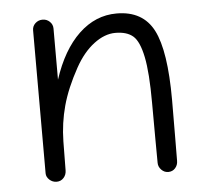

<svg xmlns="http://www.w3.org/2000/svg" viewBox="-42 -539 638 590"><g transform="rotate(-5 276.5 -244.0)"><path d="M109.9 5.9Q97.2 5.9 87.6 -2.9Q78.1 -11.7 78.1 -22.9V-463.9Q78.1 -476.6 87.4 -485.4Q96.7 -494.1 109.9 -494.1Q122.6 -494.1 131.8 -485.4Q141.1 -476.6 141.1 -463.9V-306.2Q170.4 -396 221.4 -444.6Q272.5 -493.2 337.9 -493.2Q418.9 -493.2 451.9 -429.2Q484.9 -365.2 484.9 -213.9Q484.9 -155.8 484.4 -98.9Q483.9 -42 483.9 -25.9Q483.9 -12.7 475.6 -3.4Q467.3 5.9 454.1 5.9Q441.9 5.9 432.9 -3.4Q423.8 -12.7 423.8 -24.9Q423.8 -40.5 423.3 -97.2Q422.9 -153.8 422.9 -210Q422.9 -303.2 412.8 -352.1Q402.8 -400.9 383.8 -417.5Q364.7 -434.1 329.1 -434.1Q295.9 -434.1 262.7 -408.9Q229.5 -383.8 204.1 -337.9Q170.9 -277.8 156.5 -225.1Q142.1 -172.4 141.1 -116.2L140.1 -26.9Q140.1 -13.2 131.6 -3.7Q123 5.9 109.9 5.9Z"/></g></svg>

Font: Comic Neue
Style: Regular
Weight: 400
Designer: Craig Rozynski
Foundry: Craig Rozynski
Version: Version 2.003;hotconv 1.0.109;makeotfexe 2.5.65596